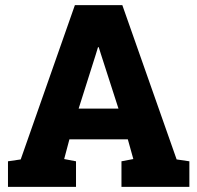

<svg xmlns="http://www.w3.org/2000/svg" viewBox="-20 -731 772 751"><path d="M11.2 0V-100.1L61 -107.4L272.9 -710.9H458.5L670.9 -107.4L720.7 -100.1V0H455.1V-100.1L501.5 -108.9L480 -186H251.5L231 -108.9L277.3 -100.1V0ZM287.6 -306.2H443.4L374 -521.5L366.2 -546.4H363.3L355 -519Z"/></svg>

Font: Roboto Slab LO Black
Style: Regular
Weight: 900
Designer: Google
Version: Version 2.000